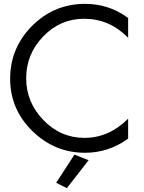

<svg xmlns="http://www.w3.org/2000/svg" viewBox="-20 -1112 757 1006"><path d="M651.4 -1017.6Q651.4 -992.2 651.4 -914.1Q553.7 -1013.7 420.9 -1013.7Q295.9 -1013.7 206.1 -920.9Q117.2 -828.1 117.2 -702.1Q117.2 -576.2 207 -483.4Q296.9 -389.6 422.9 -389.6Q550.8 -389.6 651.4 -490.2Q651.4 -455.1 651.4 -385.7Q548.8 -311.5 425.8 -311.5Q265.6 -311.5 149.4 -425.8Q33.2 -539.1 33.2 -699.2Q33.2 -861.3 148.4 -976.6Q263.7 -1091.8 425.8 -1091.8Q551.8 -1091.8 651.4 -1017.6ZM444.3 -272.5Q415 -235.4 330.1 -126Q316.4 -132.8 274.4 -154.3Q297.9 -191.4 370.1 -301.8Q388.7 -294.9 444.3 -272.5Z"/></svg>

Font: Das Gitter
Style: Book
Weight: 400
Version: Version 006.000